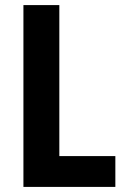

<svg xmlns="http://www.w3.org/2000/svg" viewBox="-20 -734 494 754"><path d="M72 0V-714H213V-121H433V0Z"/></svg>

Font: Noto Sans Arabic Cond
Style: Bold
Weight: 700
Width: 3
Designer: Monotype Design Team, Nadine Chahine, Nizar Qandah and Khaled Hosny
Foundry: Monotype Imaging Inc.
Version: Version 2.012; ttfautohint (v1.8.4.7-5d5b)